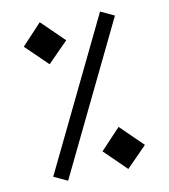

<svg xmlns="http://www.w3.org/2000/svg" viewBox="-81 -772 747 850"><g transform="rotate(-10 293.0 -346.5)"><path d="M156.7 9.8 487.8 -674.3 425.8 -703.1 94.7 -19ZM428.2 4.9 519 -87.4 418 -186 329.1 -91.8ZM165.5 -512.2 256.3 -604 154.8 -703.1 66.4 -608.4Z"/></g></svg>

Font: Cascadia Mono PL SemiLight
Style: Regular
Weight: 350
Monospace: yes
Designer: Aaron Bell
Foundry: Saja Typeworks
Version: Version 2404.023